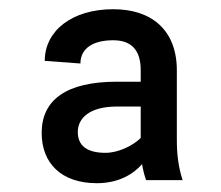

<svg xmlns="http://www.w3.org/2000/svg" viewBox="-20 -741 487 423"><path d="M382.3 -344.2C373 -373 369.6 -400.9 369.6 -432.6V-585.9C369.6 -675.3 313.5 -720.7 229.5 -720.7C138.2 -720.7 78.6 -672.9 78.6 -606.9L157.2 -601.1C157.2 -634.3 184.6 -652.3 229.5 -652.3C270.5 -652.3 290 -629.4 290 -586.4V-561H237.3C125.5 -561 71.8 -520.5 71.8 -448.2C71.8 -381.3 115.2 -337.4 193.4 -337.4C240.2 -337.4 272.9 -356.4 293 -379.4C294.9 -367.2 297.9 -355.5 301.8 -344.2ZM212.4 -404.3C169.9 -404.3 151.4 -421.4 151.4 -450.2C151.4 -481 177.7 -506.3 237.8 -506.3H290V-437C272 -419.4 240.2 -404.3 212.4 -404.3Z"/></svg>

Font: Nahid
Style: Regular
Weight: 400
Foundry: DejaVu fonts team - Redesigned by Saber Rastikerdar
Version: Version 0.3.0